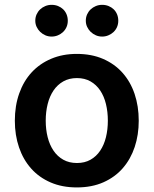

<svg xmlns="http://www.w3.org/2000/svg" viewBox="-20 -780 648 810"><path d="M42.6 -270.6Q42.6 -333.8 61.1 -385.8Q79.5 -437.9 113.6 -474.8Q147.7 -511.7 196 -532.1Q244.3 -552.6 304 -552.6Q366.1 -552.6 414.6 -531.6Q463.1 -510.7 496.6 -473.2Q530.2 -435.7 547.8 -383.9Q565.3 -332 565.3 -270.6Q565.3 -211.3 548.3 -160Q531.2 -108.7 498.2 -70.7Q465.2 -32.7 416.4 -11Q367.5 10.7 304 10.7Q242.2 10.7 193.7 -10.3Q145.2 -31.2 111.7 -68.7Q78.1 -106.2 60.4 -157.8Q42.6 -209.5 42.6 -270.6ZM304.7 -92.3Q337.4 -92.3 361.9 -106.2Q386.4 -120 402.7 -144.4Q419 -168.7 427 -201.2Q435 -233.7 435 -271Q435 -308.2 427 -341.1Q419 -373.9 402.7 -398.3Q386.4 -422.6 361.9 -436.6Q337.4 -450.6 304.7 -450.6Q271.7 -450.6 247 -436.6Q222.3 -422.6 205.8 -398.3Q189.3 -373.9 181.1 -341.1Q172.9 -308.2 172.9 -271Q172.9 -233.7 181.1 -201.2Q189.3 -168.7 205.8 -144.4Q222.3 -120 247 -106.2Q271.7 -92.3 304.7 -92.3ZM410.9 -759.6Q425.4 -759.6 437.9 -754.6Q450.3 -749.6 459.5 -740.8Q468.8 -731.9 473.9 -719.5Q479 -707 479 -692.5Q479 -678.3 473.7 -666Q468.4 -653.8 459 -644.9Q449.6 -636 437.1 -630.9Q424.7 -625.7 410.9 -625.7Q397 -625.7 384.6 -631Q372.2 -636.4 362.7 -645.4Q353.3 -654.5 347.7 -666.5Q342 -678.6 342 -692.5Q342 -707 347.5 -719.3Q353 -731.5 362.4 -740.4Q371.8 -749.3 384.2 -754.4Q396.7 -759.6 410.9 -759.6ZM197.8 -759.6Q212.4 -759.6 224.8 -754.6Q237.2 -749.6 246.4 -740.8Q255.7 -731.9 260.8 -719.5Q266 -707 266 -692.5Q266 -678.3 260.7 -666Q255.3 -653.8 245.9 -644.9Q236.5 -636 224.1 -630.9Q211.6 -625.7 197.8 -625.7Q183.9 -625.7 171.5 -631Q159.1 -636.4 149.7 -645.4Q140.3 -654.5 134.6 -666.5Q128.9 -678.6 128.9 -692.5Q128.9 -707 134.4 -719.3Q139.9 -731.5 149.3 -740.4Q158.7 -749.3 171.2 -754.4Q183.6 -759.6 197.8 -759.6Z"/></svg>

Font: Inter P Semi Bold
Style: Regular
Weight: 600
Designer: Rasmus Andersson
Foundry: rsms
Version: Version 3.018;git-588b23468